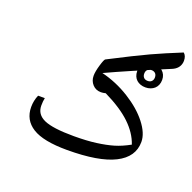

<svg xmlns="http://www.w3.org/2000/svg" viewBox="-125 -779 954 955"><g transform="rotate(20 352.0 -301.0)"><path d="M316.4 -76.2Q384.3 -76.2 434.8 -83Q485.4 -89.8 522.7 -100.8Q560.1 -111.8 602.5 -135.3Q584 -190.9 533.7 -239Q483.4 -287.1 393.1 -331.1Q379.4 -327.6 368.2 -327.6Q341.3 -327.6 324 -346.4Q306.6 -365.2 306.6 -392.6Q306.6 -414.6 317.1 -450Q327.6 -485.4 333.5 -488.3Q467.8 -557.6 534.7 -588.4Q601.6 -619.1 688.5 -654.3Q703.6 -641.1 703.6 -616.2L703.1 -607.4Q698.2 -572.8 661.1 -557.6Q456.5 -472.7 343.3 -419.9Q421.4 -400.9 491.2 -357.4Q561 -314 601.8 -261.7Q642.6 -209.5 642.6 -164.1Q642.6 -84 559.3 -42Q476.1 0 307.6 0Q182.6 0 125.2 -35.9Q67.9 -71.8 67.9 -140.6Q67.9 -173.8 81.1 -204.6H116.7Q112.8 -187 112.8 -164.1Q112.8 -117.2 159.2 -96.7Q205.6 -76.2 316.4 -76.2ZM355.5 -575.2ZM449.7 29.3ZM175.3 -406.2ZM449.7 51.8ZM634.3 -489.3Q634.3 -474.1 629.2 -462.2Q624 -450.2 615.2 -442.4Q606.4 -434.6 594.5 -430.2Q582.5 -425.8 567.9 -425.8Q553.7 -425.8 541.5 -430.2Q529.3 -434.6 520.8 -442.4Q512.2 -450.2 507.3 -461.9Q502.4 -473.6 502.4 -488.3Q502.4 -503.4 507.3 -514.9Q512.2 -526.4 520.8 -534.2Q529.3 -542 541.5 -546.4Q553.7 -550.8 568.4 -550.8Q582.5 -550.8 594.5 -546.4Q606.4 -542 615.2 -534.2Q624 -526.4 629.2 -515.1Q634.3 -503.9 634.3 -489.3ZM596.2 -488.3Q596.2 -502.4 588.4 -509.8Q580.6 -517.1 568.4 -517.1Q555.7 -517.1 547.6 -509.8Q539.6 -502.4 539.6 -488.3Q539.6 -475.6 546.9 -467.8Q554.2 -460 567.9 -460Q581.1 -460 588.6 -467.8Q596.2 -475.6 596.2 -488.3ZM572.8 -416ZM568.4 -565.4Z"/></g></svg>

Font: Noto Naskh Arabic
Style: Regular
Weight: 400
Designer: Monotype Design team
Foundry: Monotype Imaging Inc.
Version: Version 1.01